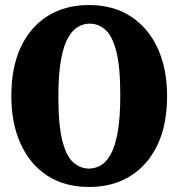

<svg xmlns="http://www.w3.org/2000/svg" viewBox="-20 -730 709 763"><path d="M334 13Q237 13 168 -32Q99 -77 62 -158.5Q25 -240 25 -348Q25 -463 63 -543.5Q101 -624 170.5 -667Q240 -710 333 -710Q430 -710 499.5 -665Q569 -620 606.5 -538.5Q644 -457 644 -348Q644 -234 605.5 -153.5Q567 -73 497.5 -30Q428 13 334 13ZM334 -60Q357 -60 379 -72Q401 -84 419 -115Q437 -146 447.5 -203.5Q458 -261 458 -352Q458 -465 442 -526.5Q426 -588 398.5 -612Q371 -636 336 -636Q313 -636 291 -624Q269 -612 251 -581Q233 -550 222.5 -493Q212 -436 212 -345Q212 -232 228 -170Q244 -108 272 -84Q300 -60 334 -60Z"/></svg>

Font: Calistoga
Style: Regular
Weight: 400
Designer: Yvonne Schuttler, Eben Sorkin
Foundry: www.sorkintype.com
Version: Version 1.010; ttfautohint (v1.8.4.7-5d5b)